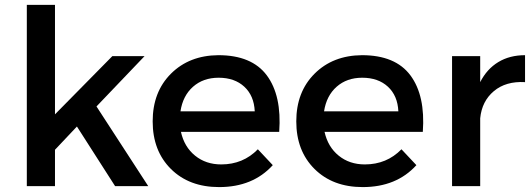

<svg xmlns="http://www.w3.org/2000/svg" viewBox="-20 -762 2179 786"><path d="M89.8 0V-742.2H205.1V-293.9L439.9 -532.2H571.8L375 -326.2L586.9 0H451.2L294.9 -244.1L205.1 -148.9V0Z M874 -536.1Q1010.7 -536.1 1072.3 -453.4Q1133.8 -370.6 1123 -222.2H720.7Q734.4 -160.6 778.6 -124.8Q822.8 -88.9 885.7 -88.9Q975.1 -88.9 1035.6 -150.9L1096.7 -85.9Q1015.1 3.9 877 3.9Q754.4 3.9 679.7 -70.3Q605 -144.5 605 -265.1Q605 -385.7 679.9 -460.4Q754.9 -535.2 874 -536.1ZM718.8 -306.2H1022.9Q1020 -370.1 980.2 -407Q940.4 -443.8 875 -443.8Q812 -443.8 770.3 -407Q728.5 -370.1 718.8 -306.2Z M1461.9 -536.1Q1598.6 -536.1 1660.2 -453.4Q1721.7 -370.6 1710.9 -222.2H1308.6Q1322.3 -160.6 1366.5 -124.8Q1410.6 -88.9 1473.6 -88.9Q1563 -88.9 1623.5 -150.9L1684.6 -85.9Q1603 3.9 1464.8 3.9Q1342.3 3.9 1267.6 -70.3Q1192.9 -144.5 1192.9 -265.1Q1192.9 -385.7 1267.8 -460.4Q1342.8 -535.2 1461.9 -536.1ZM1306.6 -306.2H1610.8Q1607.9 -370.1 1568.1 -407Q1528.3 -443.8 1462.9 -443.8Q1399.9 -443.8 1358.2 -407Q1316.4 -370.1 1306.6 -306.2Z M1830.6 0V-532.2H1945.8V-425.8Q1973.1 -479.5 2019.8 -507.8Q2066.4 -536.1 2129.4 -536.1V-425.8Q2050.8 -430.2 2001.7 -388.9Q1952.6 -347.7 1945.8 -277.8V0Z"/></svg>

Font: Trueno
Style: Rg
Weight: 400
Designer: Julieta Ulanovsky
Foundry: Julieta Ulanovsky
Version: Version 3.001b